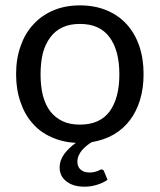

<svg xmlns="http://www.w3.org/2000/svg" viewBox="-20 -535 606 728"><path d="M133.8 -252.9Q133.8 -208 142.6 -172.9Q152.3 -136.7 170.9 -112.3Q189.5 -88.9 217.8 -75.2Q245.1 -62.5 283.2 -62.5Q358.4 -62.5 395.5 -112.3Q432.6 -163.1 432.6 -252.9Q432.6 -343.8 395.5 -393.6Q358.4 -444.3 283.2 -444.3Q245.1 -444.3 217.8 -431.6Q189.5 -418.9 170.9 -393.6Q152.3 -369.1 142.6 -334Q133.8 -297.9 133.8 -252.9ZM387.7 146.5Q372.1 158.2 349.6 165Q326.2 172.9 300.8 172.9Q256.8 172.9 231.4 152.3Q206.1 132.8 206.1 99.6Q206.1 73.2 223.6 48.8Q241.2 25.4 267.6 6.8Q215.8 3.9 173.8 -15.6Q131.8 -34.2 102.5 -68.4Q73.2 -101.6 57.6 -148.4Q41 -195.3 41 -253.9Q41 -313.5 58.6 -361.3Q75.2 -409.2 107.4 -443.4Q138.7 -477.5 183.6 -496.1Q227.5 -514.6 283.2 -514.6Q338.9 -514.6 383.8 -496.1Q428.7 -477.5 460 -443.4Q491.2 -409.2 507.8 -361.3Q524.4 -313.5 524.4 -253.9Q524.4 -200.2 510.7 -155.3Q497.1 -111.3 471.7 -78.1Q447.3 -45.9 410.2 -24.4Q374 -3.9 328.1 3.9Q319.3 8.8 309.6 16.6Q299.8 24.4 291 34.2Q283.2 43.9 278.3 54.7Q273.4 66.4 273.4 78.1Q273.4 97.7 286.1 108.4Q297.9 119.1 319.3 119.1Q330.1 119.1 337.9 117.2Q345.7 115.2 350.6 113.3Q355.5 111.3 358.4 109.4Q362.3 107.4 364.3 107.4Q371.1 107.4 374 113.3Q378.9 124 387.7 146.5Z"/></svg>

Font: Lato
Style: Regular
Weight: 400
Designer: Lukasz Dziedzic with Adam Twardoch and Botio Nikoltchev
Version: Version 2.015; 2015-08-06; http://www.latofonts.com/